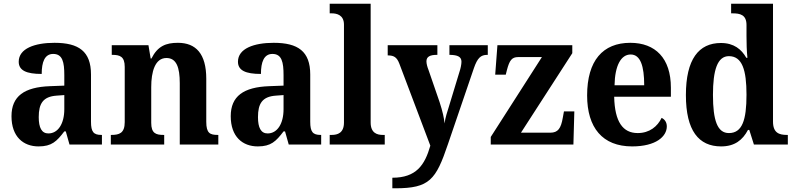

<svg xmlns="http://www.w3.org/2000/svg" viewBox="-20 -780 4285 1036"><path d="M188 10C259 10 286 -17 327 -71H335L355 0H530V-52H527C485 -52 471 -68 471 -123V-378C471 -503 405 -549 274 -549C167 -549 81 -518 81 -447C81 -400 122 -381 205 -381C205 -445 221 -489 267 -489C318 -489 327 -444 327 -374V-318L250 -315C111 -310 42 -261 42 -153C42 -42 106 10 188 10ZM241 -60C205 -60 189 -91 189 -148C189 -221 212 -259 286 -264L327 -267V-191C327 -112 293 -60 241 -60Z M578 0H866V-52H862C821 -52 796 -61 796 -117V-310C796 -392 816 -467 878 -467C932 -467 950 -417 950 -331V0H1158V-52H1155C1113 -52 1093 -61 1093 -123V-355C1093 -490 1037 -549 940 -549C876 -549 831 -532 797 -464H793L781 -536H583V-484H586C627 -484 653 -475 653 -419V-121C653 -61 623 -52 581 -52H578Z M1371 10C1442 10 1469 -17 1510 -71H1518L1538 0H1713V-52H1710C1668 -52 1654 -68 1654 -123V-378C1654 -503 1588 -549 1457 -549C1350 -549 1264 -518 1264 -447C1264 -400 1305 -381 1388 -381C1388 -445 1404 -489 1450 -489C1501 -489 1510 -444 1510 -374V-318L1433 -315C1294 -310 1225 -261 1225 -153C1225 -42 1289 10 1371 10ZM1424 -60C1388 -60 1372 -91 1372 -148C1372 -221 1395 -259 1469 -264L1510 -267V-191C1510 -112 1476 -60 1424 -60Z M1759 0H2056V-52H2045C2015 -52 1980 -62 1980 -119V-760H1759V-708H1770C1796 -708 1836 -700 1836 -647V-119C1836 -62 1801 -52 1770 -52H1759Z M2097 179V236H2113C2298 236 2332 190 2397 -2L2537 -412C2556 -467 2574 -484 2609 -484H2612V-536H2405V-484H2409C2449 -483 2470 -474 2470 -447C2470 -433 2465 -409 2460 -395L2401 -201C2395 -182 2382 -144 2379 -114C2376 -142 2369 -177 2352 -229L2292 -403C2286 -418 2281 -436 2281 -449C2281 -474 2300 -484 2337 -484H2340V-536H2072V-481H2076C2104 -480 2121 -473 2135 -436L2302 6C2272 111 2226 179 2097 179Z M2628 0H3074L3079 -179H3023L3017 -146C3007 -87 2991 -64 2949 -64H2791L3068 -493V-536H2664L2652 -377H2709L2715 -401C2729 -455 2742 -472 2776 -472H2904L2628 -41Z M3391 10C3520 10 3578 -44 3578 -98C3578 -120 3567 -136 3550 -144C3528 -98 3485 -62 3421 -62C3341 -62 3297 -122 3294 -258H3600V-307C3600 -466 3516 -549 3381 -549C3233 -549 3148 -453 3148 -265C3148 -91 3231 10 3391 10ZM3456 -320H3296C3298 -427 3331 -486 3383 -486C3436 -486 3456 -423 3456 -320Z M3871 10C3944 10 3987 -24 4016 -79H4023L4048 0H4231V-52H4226C4184 -52 4151 -63 4151 -124V-760H3925V-708H3932C3973 -708 4008 -701 4008 -645V-585C4008 -551 4009 -503 4013 -468H4007C3981 -514 3940 -548 3870 -548C3750 -548 3681 -460 3681 -267C3681 -75 3750 10 3871 10ZM3913 -62C3851 -62 3827 -130 3827 -268C3827 -402 3851 -477 3913 -477C3985 -477 4008 -402 4008 -269C4008 -132 3985 -62 3913 -62Z"/></svg>

Font: Noto Serif Bengali SemiCondensed
Style: Bold
Weight: 700
Width: 4
Designer: Juan Bruce, Universal Thirst, Indian Type Foundry and the Monotype Design Team.
Foundry: Monotype Imaging Inc.
Version: Version 2.003